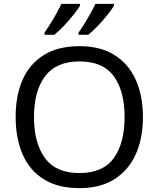

<svg xmlns="http://www.w3.org/2000/svg" viewBox="-20 -964 821 994"><path d="M720 -358Q720 -247 682.5 -164.5Q645 -82 572 -36Q499 10 391 10Q280 10 206.5 -36Q133 -82 97 -165Q61 -248 61 -359Q61 -469 97 -551Q133 -633 206.5 -679Q280 -725 392 -725Q499 -725 572 -679.5Q645 -634 682.5 -551.5Q720 -469 720 -358ZM156 -358Q156 -223 213 -145.5Q270 -68 391 -68Q513 -68 569 -145.5Q625 -223 625 -358Q625 -493 569 -569.5Q513 -646 392 -646Q271 -646 213.5 -569.5Q156 -493 156 -358ZM570 -934Q560 -917 537 -888Q514 -859 487 -830.5Q460 -802 437 -784H387V-796Q401 -815 417 -841Q433 -867 448.5 -894.5Q464 -922 474 -944H570ZM394 -934Q384 -917 361 -888Q338 -859 311 -830.5Q284 -802 261 -784H211V-796Q232 -825 257 -867.5Q282 -910 298 -944H394Z"/></svg>

Font: Noto Sans Khudawadi
Style: Regular
Weight: 400
Designer: Monotype Design Team
Foundry: Monotype Imaging Inc.
Version: Version 2.003; ttfautohint (v1.8.4.7-5d5b)